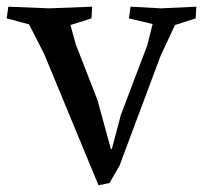

<svg xmlns="http://www.w3.org/2000/svg" viewBox="-26 -525 611 575"><path d="M106 -364 61 -452 -6 -470 -1 -505 121 -500 250 -505 248 -470 185 -450 201 -392 266 -225 306 -79H309L336 -181L415 -389L431 -453L360 -470L365 -505L456 -500L562 -505L560 -470L498 -450L455 -358L332 -29L302 23L269 30Z"/></svg>

Font: Alike Angular
Style: Regular
Weight: 400
Designer: Sveta Sebyakina
Foundry: Cyreal (www.cyreal.org)
Version: Version 1.300; ttfautohint (v1.8.4.7-5d5b)